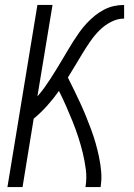

<svg xmlns="http://www.w3.org/2000/svg" viewBox="-20 -755 540 775"><path d="M10 0 131 -735H192L131 -366Q146 -383 159 -401Q172 -419 184 -437.5Q196 -456 207.5 -475Q219 -494 230.5 -513Q242 -532 253 -551Q264 -570 276 -588.5Q288 -607 301 -625.5Q314 -644 329.5 -660.5Q345 -677 362 -691Q379 -705 399 -715.5Q419 -726 439.5 -730.5Q460 -735 481 -735V-680Q454 -680 428 -666.5Q402 -653 381.5 -632.5Q361 -612 344.5 -588Q328 -564 313 -539.5Q298 -515 283.5 -490.5Q269 -466 254 -442Q267 -416 279.5 -390.5Q292 -365 304 -339Q316 -313 327 -286Q338 -259 348 -232Q358 -205 366 -177Q374 -149 380 -120Q386 -91 388.5 -61Q391 -31 386 0H325Q331 -36 326.5 -70.5Q322 -105 314 -138Q306 -171 295.5 -203Q285 -235 272.5 -266Q260 -297 246.5 -327.5Q233 -358 218 -388Q196 -357 170.5 -328.5Q145 -300 116 -276L71 0Z"/></svg>

Font: Iosevka Term Curly Lt Obl
Style: Regular
Weight: 300
Italic angle: -9°
Designer: Belleve Invis
Foundry: Belleve Invis
Version: Version 32.3.0